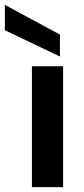

<svg xmlns="http://www.w3.org/2000/svg" viewBox="-66 -768 345 788"><path d="M65 0V-496H193V0ZM180 -536 -46 -644V-748L180 -626Z"/></svg>

Font: Firefly Display
Style: Bold
Weight: 700
Designer: Colophon Foundry, Jonny Pinhorn
Foundry: Colophon Foundry
Version: Version 1.200; ttfautohint (v1.8.3)